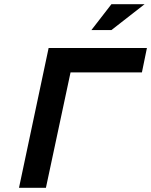

<svg xmlns="http://www.w3.org/2000/svg" viewBox="-20 -900 724 920"><path d="M71 0H200L318 -553H660L684 -670H213ZM418 -756H514L673 -880H514Z"/></svg>

Font: LT Wave Mono Bold
Style: Italic
Weight: 700
Designer: Daniel Lyons
Version: Version 2.5 (Glyphs App)